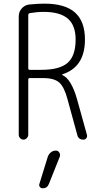

<svg xmlns="http://www.w3.org/2000/svg" viewBox="-20 -760 540 1045"><path d="M240.2 92.8Q245.1 79.1 256.8 69.3Q268.6 59.6 284.2 59.6Q295.9 59.6 302.7 70.3Q309.6 81.1 305.7 91.8L246.1 241.2Q236.3 265.6 211.9 264.6Q202.1 264.6 196.8 257.3Q191.4 250 194.3 241.2ZM133.8 -677.7V-388.7Q133.8 -379.9 141.6 -379.9H204.1Q304.7 -379.9 348.1 -418Q391.6 -456.1 391.6 -544.9Q391.6 -622.1 349.1 -658.7Q306.6 -695.3 217.8 -695.3Q181.6 -695.3 141.6 -688.5Q133.8 -685.5 133.8 -677.7ZM82 -26.4V-669.9Q82 -695.3 98.1 -713.9Q114.3 -732.4 138.7 -735.4Q185.5 -740.2 221.7 -740.2Q334 -740.2 388.2 -691.9Q442.4 -643.6 442.4 -544.9Q442.4 -394.5 319.3 -355.5Q318.4 -355.5 318.4 -352.5Q318.4 -351.6 319.3 -351.6Q368.2 -330.1 399.4 -219.7L453.1 -26.4Q456.1 -16.6 450.2 -8.3Q444.3 0 433.6 0Q406.2 0 400.4 -26.4L347.7 -218.8Q330.1 -286.1 302.7 -310.5Q275.4 -335 215.8 -335H141.6Q133.8 -335 133.8 -326.2V-26.4Q133.8 -16.6 126 -8.3Q118.2 0 107.9 0Q97.7 0 89.8 -7.8Q82 -15.6 82 -26.4Z"/></svg>

Font: Rounded Mgen+ 1m light
Style: Regular
Weight: 200
Designer: [Source Han Sans]
Ryoko NISHIZUKA  (kana & ideographs); Paul D. Hunt (Latin, Greek & Cyrillic); Wenlong ZHANG  (bopomofo
Version: Version 1.059.20150602